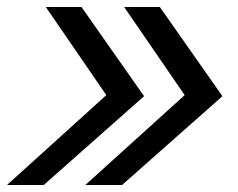

<svg xmlns="http://www.w3.org/2000/svg" viewBox="-30 -529 681 549"><path d="M214 0 498 -257 325 -509H427L606 -254L319 0ZM-10 0 274 -257 101 -509H203L382 -254L95 0Z"/></svg>

Font: Red Hat Display Medium
Style: Italic
Weight: 500
Italic angle: -12°
Designer: Pentagram / MCKL
Foundry: Pentagram / MCKL
Version: Version 1.003; Red Hat Display Medium Italic